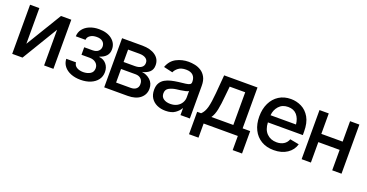

<svg xmlns="http://www.w3.org/2000/svg" viewBox="-34 -1200 3828 2005"><g transform="rotate(20 1880.5 -198.0)"><path d="M153.8 -149.4 394.5 -545.9H508.8V0H405.3V-397L165.5 0H50.8V-545.9H153.8Z M599.1 -144.5H707Q710 -110.8 738 -92.8Q766.1 -74.7 811.5 -74.2Q856.9 -74.7 889.2 -94.2Q921.4 -113.8 921.9 -156.2Q921.4 -192.9 894.5 -215.6Q867.7 -238.3 822.8 -238.3H733.9V-321.8H822.8Q867.2 -321.8 889.6 -342.3Q912.1 -362.8 912.1 -393.6Q912.1 -427.2 888.4 -447.8Q864.7 -468.3 821.3 -467.8Q778.3 -468.3 749.8 -449Q721.2 -429.7 719.7 -399.4H612.3Q613.3 -444.8 639.9 -479.5Q666.5 -514.2 712.4 -533.4Q758.3 -552.7 816.4 -552.7Q907.2 -552.7 960.9 -509.8Q1014.6 -466.8 1014.2 -399.9Q1014.6 -355 987.8 -326.2Q960.9 -297.4 917.5 -285.2V-279.8Q964.8 -276.4 995.6 -240.7Q1026.4 -205.1 1026.4 -151.9Q1026.4 -102.1 998.8 -65.4Q971.2 -28.8 922.9 -8.8Q874.5 11.2 812 11.2Q751.5 11.2 703.9 -7.8Q656.2 -26.9 628.4 -62Q600.6 -97.2 599.1 -144.5Z M1073.2 0V-545.9H1298.8Q1391.1 -545.4 1445.3 -506.1Q1499.5 -466.8 1499 -399.4Q1499.5 -351.6 1468.8 -323.7Q1438 -295.9 1388.2 -286.1Q1442.4 -279.8 1482.4 -243.9Q1522.5 -208 1522.9 -147.5Q1522.5 -82 1472.9 -41Q1423.3 0 1333.5 0ZM1172.9 -317.9H1299.8Q1344.7 -318.4 1370.4 -336.9Q1396 -355.5 1395.5 -388.2Q1396 -419.9 1370.1 -437.7Q1344.2 -455.6 1298.8 -455.6H1172.9ZM1172.9 -89.4H1333.5Q1372.6 -88.9 1395 -107.7Q1417.5 -126.5 1417 -158.7Q1417.5 -196.8 1395 -218.5Q1372.6 -240.2 1333.5 -240.2H1172.9Z M1755.9 11.7Q1704.1 11.7 1662.1 -7.3Q1620.1 -26.4 1595.7 -63.5Q1571.3 -100.6 1571.3 -154.3Q1571.3 -200.7 1589.1 -230.5Q1606.9 -260.3 1637.2 -277.6Q1667.5 -294.9 1704.8 -303.7Q1742.2 -312.5 1780.8 -317.4Q1829.6 -322.8 1860.1 -326.7Q1890.6 -330.6 1904.5 -338.9Q1918.5 -347.2 1918.5 -366.7V-369.1Q1918.5 -415.5 1892.3 -440.9Q1866.2 -466.3 1814.9 -466.3Q1761.2 -466.3 1730.5 -442.9Q1699.7 -419.4 1688 -390.6L1587.9 -413.6Q1614.7 -487.8 1677 -520.3Q1739.3 -552.7 1813 -552.7Q1845.7 -552.7 1882.6 -545.2Q1919.4 -537.6 1951.7 -517.1Q1983.9 -496.6 2004.4 -459.2Q2024.9 -421.9 2024.9 -362.3V0H1920.9V-74.7H1917Q1901.9 -44.4 1862.8 -16.4Q1823.7 11.7 1755.9 11.7ZM1778.8 -73.2Q1823.2 -73.2 1854.5 -90.6Q1885.7 -107.9 1902.3 -136.2Q1918.9 -164.6 1918.9 -196.3V-267.1Q1911.1 -259.8 1886.2 -253.9Q1861.3 -248 1833 -244.1Q1804.7 -240.2 1787.6 -238.3Q1741.7 -231.9 1708.5 -213.6Q1675.3 -195.3 1675.3 -152.8Q1675.3 -113.3 1704.6 -93.3Q1733.9 -73.2 1778.8 -73.2Z M2072.8 157.2V-91.8H2116.7Q2150.9 -123 2166.3 -180.9Q2181.6 -238.8 2190.4 -341.8L2207.5 -545.9H2578.1V-91.8H2662.1V157.2H2558.1V0H2178.2V157.2ZM2231 -91.8H2474.6V-455.1H2302.2L2290.5 -341.8Q2283.2 -255.9 2270.5 -192.9Q2257.8 -129.9 2231 -91.8Z M2959 11.2Q2878.4 11.2 2820.1 -23.7Q2761.7 -58.6 2730.2 -121.6Q2698.7 -184.6 2698.7 -269Q2698.7 -353 2729.7 -417Q2760.7 -481 2817.1 -516.8Q2873.5 -552.7 2949.7 -552.7Q3011.7 -552.7 3067.4 -525.1Q3123 -497.6 3158 -437.3Q3192.9 -377 3192.9 -278.8V-240.7H2804.7Q2807.6 -161.6 2850.1 -118.9Q2892.6 -76.2 2960 -76.2Q3004.9 -76.2 3037.6 -95.9Q3070.3 -115.7 3085 -154.8L3185.5 -135.7Q3167.5 -69.8 3107.7 -29.3Q3047.9 11.2 2959 11.2ZM2949.7 -464.8Q2885.3 -464.8 2847.4 -422.1Q2809.6 -379.4 2805.2 -320.3H3087.9Q3082 -384.8 3047.4 -424.8Q3012.7 -464.8 2949.7 -464.8Z M3370.1 -545.9V-318.8H3606.9V-545.9H3710.4V0H3606.9V-227.1H3370.1V0H3267.1V-545.9Z"/></g></svg>

Font: Inter Tight Medium
Style: Regular
Weight: 500
Designer: Rasmus Andersson
Foundry: rsms
Version: Version 3.004; ttfautohint (v1.8.4.7-5d5b)